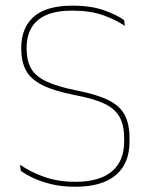

<svg xmlns="http://www.w3.org/2000/svg" viewBox="-20 -668 548 696"><path d="M252.5 9Q206 9 168 0Q130 -9 101.8 -22.2Q73.5 -35.5 55.5 -48.5L52.5 -71Q89.5 -45 139.8 -27Q190 -9 253.5 -9Q340 -9 385 -46.2Q430 -83.5 430 -154.5V-166.5Q430 -214 413.5 -244Q397 -274 357.8 -292.5Q318.5 -311 250 -323.5Q174.5 -338.5 132.5 -360Q90.5 -381.5 73.8 -413.5Q57 -445.5 57 -491.5V-494.5Q57 -567 102.2 -607.2Q147.5 -647.5 243 -647.5Q310 -647.5 357 -630.8Q404 -614 430 -595L432.5 -574Q400 -596.5 353.5 -613Q307 -629.5 242 -629.5Q184.5 -629.5 148 -613.5Q111.5 -597.5 94 -567.2Q76.5 -537 76.5 -494.5V-491.5Q76.5 -449.5 92 -421Q107.5 -392.5 146.8 -373.5Q186 -354.5 258 -340Q332 -325.5 373.5 -304.8Q415 -284 432.2 -251Q449.5 -218 449.5 -167V-154.5Q449.5 -75 399.5 -33Q349.5 9 252.5 9Z"/></svg>

Font: Anek Gurmukhi Medium Thin
Style: Regular
Weight: 250
Version: Version 1.003